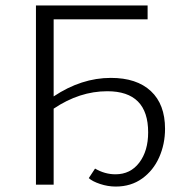

<svg xmlns="http://www.w3.org/2000/svg" viewBox="-20 -678 675 705"><path d="M586 -205Q586 -149 564.5 -100.5Q543 -52 502 -22.5Q461 7 405 7Q376 7 347.5 -2.5Q319 -12 306 -24L329 -59Q365 -38 404 -38Q459 -38 491.5 -81Q524 -124 524 -192Q524 -343 374 -343Q272 -343 177 -279V0H112V-658H522V-607H177V-324Q279 -392 387 -392Q482 -392 534 -343.5Q586 -295 586 -205Z"/></svg>

Font: Isabella Sans
Style: Regular
Weight: 400
Designer: Original fonts by Christian Thalmann (Catharsis Fonts), Modifications by Cristiano Sobral
Version: Version 0.002;July 12, 2020;FontCreator 13.0.0.2655 64-bit; 